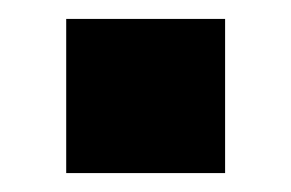

<svg xmlns="http://www.w3.org/2000/svg" viewBox="-20 -183 308 203"><path d="M50 0V-163H218V0Z"/></svg>

Font: Nunito Sans 11pt ExtraBold
Style: Regular
Weight: 800
Version: Version 3.101;gftools[0.9.27]